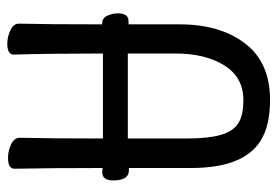

<svg xmlns="http://www.w3.org/2000/svg" viewBox="-140 -616 779 540"><g transform="rotate(-90 250.0 -345.5)"><path d="M239 24Q166 24 124 -3Q48 -51 48 -198V-373H41Q13 -373 13 -418Q13 -448 37 -448L48 -447Q48 -592 46 -695Q46 -713 77 -713Q95 -713 114 -704.5Q133 -696 133 -680Q131 -598 131 -446H370Q370 -595 367 -697Q367 -715 398 -715Q416 -715 435 -706.5Q454 -698 454 -682Q452 -608 452 -448H455Q470 -448 476.5 -433.5Q483 -419 483 -404Q483 -374 461 -374H452V-230Q452 -117 398.5 -46.5Q345 24 239 24ZM239 -51Q303 -51 336.5 -104.5Q370 -158 370 -242V-376H131V-210Q131 -150 141 -115Q151 -80 173.5 -65.5Q196 -51 239 -51Z"/></g></svg>

Font: LXGW WenKai Mono TC
Style: Bold
Weight: 700
Designer: LXGW / Fontworks Inc.
Foundry: LXGW / Fontworks Inc.
Version: Version 1.330